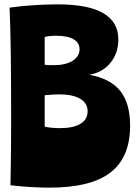

<svg xmlns="http://www.w3.org/2000/svg" viewBox="-20 -850 624 881"><path d="M185 -553Q199 -551 208 -551Q217 -551 227 -551Q281 -551 313 -571Q345 -591 345 -624Q345 -654 317.5 -670Q290 -686 237 -686Q220 -686 206.5 -684.5Q193 -683 185 -680ZM28 0Q29 -46 29.5 -89.5Q30 -133 30.5 -175.5Q31 -218 31 -261Q31 -304 31 -350Q31 -481 29.5 -601Q28 -721 24 -815Q80 -823 139 -826.5Q198 -830 245 -830Q523 -830 523 -669Q523 -606 486.5 -561.5Q450 -517 390 -507Q487 -489 532 -432.5Q577 -376 577 -273Q577 -128 487 -58.5Q397 11 207 11Q170 11 124.5 8.5Q79 6 28 0ZM185 -269Q195 -266 215 -264Q235 -262 254 -262Q317 -262 349.5 -282Q382 -302 382 -339Q382 -377 347.5 -397Q313 -417 252 -417Q239 -417 223.5 -416Q208 -415 185 -413Z"/></svg>

Font: Ranchers
Style: Regular
Weight: 400
Designer: Pablo Impallari, Brenda Gallo
Foundry: Pablo Impallari, Brenda Gallo
Version: Version 1.000; ttfautohint (v0.8) -G 200 -r 50